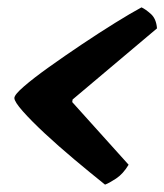

<svg xmlns="http://www.w3.org/2000/svg" viewBox="-20 -538 446 521"><path d="M265 -37Q225 -69 181.5 -105.5Q138 -142 101.5 -176Q65 -210 42 -236Q19 -262 19 -272Q19 -281 45 -303.5Q71 -326 113 -356Q155 -386 202 -417.5Q249 -449 292.5 -476Q336 -503 364 -518Q375 -513 389.5 -500Q404 -487 406 -461L177 -268L176 -261L329 -91Q314 -66 295 -53.5Q276 -41 265 -37Z"/></svg>

Font: Texturina Black
Style: Italic
Weight: 900
Italic angle: -11°
Designer: Guillermo Torres Carreño
Foundry: Omnibus-Type
Version: Version 1.002; ttfautohint (v1.8.3)